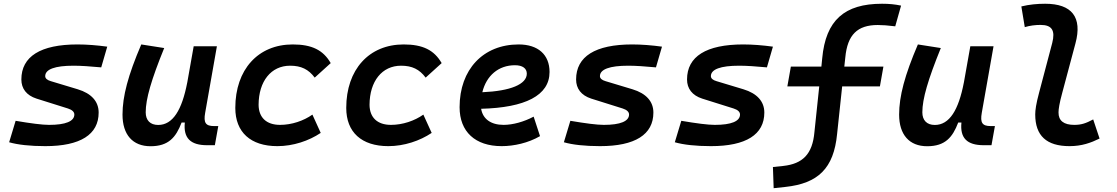

<svg xmlns="http://www.w3.org/2000/svg" viewBox="-20 -762 5899 1014"><path d="M219.2 9.8C404.3 9.8 501 -51.3 501 -167.5C501 -226.1 462.9 -268.6 390.6 -290.5L248 -333.5C229.5 -338.9 218.8 -347.7 218.8 -359.9C218.8 -396 270 -415 368.2 -415C406.7 -415 457.5 -411.6 514.6 -406.2L546.4 -515.6C493.2 -522.9 439 -527.3 389.2 -527.3C194.3 -527.3 92.8 -463.9 92.8 -342.3C92.8 -294.4 119.6 -258.3 172.9 -241.2L338.9 -189C360.4 -182.1 372.6 -171.4 372.6 -157.2C372.6 -121.6 326.7 -102.5 239.3 -102.5C203.1 -102.5 142.1 -110.4 62.5 -124L28.3 -10.7C73.2 2.4 139.2 9.8 219.2 9.8Z M774.9 10.3C870.1 10.3 909.2 -36.6 939 -114.7H956.1C947.8 -33.2 985.4 4.9 1073.7 4.9H1114.7L1132.8 -96.2H1110.4C1065.9 -96.2 1054.2 -113.8 1063.5 -166L1125.5 -517.6H1002.9L968.8 -325.2V-325.7C940.9 -181.2 893.1 -102.1 815.4 -102.1C773.4 -102.1 749.5 -126.5 749.5 -168.9C749.5 -239.7 779.3 -341.3 847.2 -508.3L726.1 -527.3C656.2 -364.3 627 -253.4 627 -156.7C627 -50.8 680.7 10.3 774.9 10.3Z M1459 -102.5C1387.2 -102.5 1346.2 -141.1 1345.7 -208.5C1346.2 -333 1411.6 -415 1512.2 -415C1570.3 -415 1609.4 -396 1642.1 -352.1L1726.6 -428.7C1687 -497.6 1627 -527.3 1525.9 -527.3C1342.8 -527.3 1222.7 -394.5 1222.7 -191.9C1222.7 -64 1303.2 9.8 1444.8 9.8C1528.3 9.8 1611.3 -18.1 1673.8 -60.1L1629.9 -156.7C1583.5 -124 1521 -102.5 1459 -102.5Z M2044.9 -102.5C1973.1 -102.5 1932.1 -141.1 1931.6 -208.5C1932.1 -333 1997.6 -415 2098.1 -415C2156.2 -415 2195.3 -396 2228 -352.1L2312.5 -428.7C2272.9 -497.6 2212.9 -527.3 2111.8 -527.3C1928.7 -527.3 1808.6 -394.5 1808.6 -191.9C1808.6 -64 1889.2 9.8 2030.8 9.8C2114.3 9.8 2197.3 -18.1 2259.8 -60.1L2215.8 -156.7C2169.4 -124 2106.9 -102.5 2044.9 -102.5Z M2639.6 -102.5C2572.3 -102.5 2529.8 -133.8 2521 -187.5C2753.9 -193.4 2882.3 -257.8 2882.3 -381.8C2882.3 -473.1 2821.8 -527.3 2719.2 -527.3C2531.7 -527.3 2407.2 -395 2407.2 -195.8C2407.2 -66.4 2489.7 9.8 2629.4 9.8C2694.3 9.8 2769.5 -6.8 2832 -43L2798.3 -146C2747.1 -118.7 2688.5 -102.5 2639.6 -102.5ZM2527.3 -274.9C2548.8 -362.8 2612.8 -417.5 2699.7 -417.5C2739.7 -417.5 2762.2 -400.9 2762.2 -373C2762.2 -316.9 2675.8 -281.2 2527.3 -274.9Z M3148.9 9.8C3334 9.8 3430.7 -51.3 3430.7 -167.5C3430.7 -226.1 3392.6 -268.6 3320.3 -290.5L3177.7 -333.5C3159.2 -338.9 3148.4 -347.7 3148.4 -359.9C3148.4 -396 3199.7 -415 3297.9 -415C3336.4 -415 3387.2 -411.6 3444.3 -406.2L3476.1 -515.6C3422.9 -522.9 3368.7 -527.3 3318.8 -527.3C3124 -527.3 3022.5 -463.9 3022.5 -342.3C3022.5 -294.4 3049.3 -258.3 3102.5 -241.2L3268.6 -189C3290 -182.1 3302.2 -171.4 3302.2 -157.2C3302.2 -121.6 3256.3 -102.5 3168.9 -102.5C3132.8 -102.5 3071.8 -110.4 2992.2 -124L2958 -10.7C3002.9 2.4 3068.8 9.8 3148.9 9.8Z M3734.9 9.8C3919.9 9.8 4016.6 -51.3 4016.6 -167.5C4016.6 -226.1 3978.5 -268.6 3906.2 -290.5L3763.7 -333.5C3745.1 -338.9 3734.4 -347.7 3734.4 -359.9C3734.4 -396 3785.6 -415 3883.8 -415C3922.4 -415 3973.1 -411.6 4030.3 -406.2L4062 -515.6C4008.8 -522.9 3954.6 -527.3 3904.8 -527.3C3710 -527.3 3608.4 -463.9 3608.4 -342.3C3608.4 -294.4 3635.3 -258.3 3688.5 -241.2L3854.5 -189C3876 -182.1 3888.2 -171.4 3888.2 -157.2C3888.2 -121.6 3842.3 -102.5 3754.9 -102.5C3718.8 -102.5 3657.7 -110.4 3578.1 -124L3543.9 -10.7C3588.9 2.4 3654.8 9.8 3734.9 9.8Z M4065.9 231.9 4128.9 225.1C4299.3 206.5 4383.3 128.4 4400.9 -54.2L4427.7 -305.7H4627L4645.5 -410.2H4439L4444.3 -459C4455.6 -578.1 4507.8 -629.9 4615.7 -629.9C4640.6 -629.9 4668 -627.9 4708 -623L4738.8 -732.4C4705.6 -739.3 4675.8 -742.2 4638.2 -742.2C4439.9 -742.2 4340.8 -655.3 4322.3 -454.1L4317.9 -410.2H4156.7L4138.2 -305.7H4306.6L4281.2 -64.5C4271 53.2 4218.3 103 4117.2 114.3L4062 120.1Z M4876.5 10.3C4971.7 10.3 5010.7 -36.6 5040.5 -114.7H5057.6C5049.3 -33.2 5086.9 4.9 5175.3 4.9H5216.3L5234.4 -96.2H5211.9C5167.5 -96.2 5155.8 -113.8 5165 -166L5227.1 -517.6H5104.5L5070.3 -325.2V-325.7C5042.5 -181.2 4994.6 -102.1 4917 -102.1C4875 -102.1 4851.1 -126.5 4851.1 -168.9C4851.1 -239.7 4880.9 -341.3 4948.7 -508.3L4827.6 -527.3C4757.8 -364.3 4728.5 -253.4 4728.5 -156.7C4728.5 -50.8 4782.2 10.3 4876.5 10.3Z M5628.4 9.8C5693.4 9.8 5741.2 -7.8 5787.1 -30.3L5753.4 -131.3C5714.4 -110.4 5690.4 -102.5 5653.3 -102.5C5598.1 -102.5 5569.8 -124.5 5570.3 -168.5C5570.3 -185.1 5574.7 -215.8 5590.3 -272.9L5659.7 -532.7C5697.3 -671.9 5640.1 -742.2 5500 -742.2C5458 -742.2 5415.5 -738.3 5374 -728L5392.1 -618.7C5419.4 -627 5448.2 -630.4 5475.6 -630.4C5536.6 -630.4 5553.7 -600.1 5537.1 -535.2L5467.8 -272.9C5451.7 -213.4 5447.3 -179.7 5447.3 -157.7C5447.3 -44.9 5507.3 9.8 5628.4 9.8Z"/></svg>

Font: Cascadia Mono SemiBold
Style: Italic
Weight: 600
Italic angle: -10°
Monospace: yes
Designer: Aaron Bell
Foundry: Saja Typeworks
Version: Version 2404.023